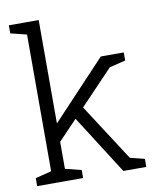

<svg xmlns="http://www.w3.org/2000/svg" viewBox="-80 -762 665 823"><g transform="rotate(-10 252.5 -350.0)"><path d="M145 -170V-250L380 -500H460ZM145 0H85V-700H145ZM390 0 218 -270 253 -320 460 0ZM15 -700H95V-645L15 -665ZM400 -445V-500H480V-465ZM410 0V-55L490 -35V0ZM135 0V-55L215 -35V0ZM15 0V-35L95 -55V0Z"/></g></svg>

Font: Epunda Slab Light
Style: Regular
Weight: 300
Designer: Simon Atzbach
Foundry: typofactur
Version: Version 1.102